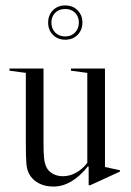

<svg xmlns="http://www.w3.org/2000/svg" viewBox="-20 -676 483 706"><path d="M421 -50V-45L312 5H306V-63L303 -64Q244 10 176 10Q145 10 121 -3Q97 -16 86 -39Q79 -52 77 -74.5Q75 -97 75 -153V-408L15 -416V-424H140V-153Q140 -113 142 -94.5Q144 -76 150 -63Q157 -47 173.5 -37.5Q190 -28 211 -28Q236 -28 259 -40.5Q282 -53 301 -77V-408L241 -416V-424H366V-62ZM220 -530Q248 -530 265.5 -548Q283 -566 283 -593Q283 -620 265.5 -638Q248 -656 220 -656Q192 -656 174.5 -638Q157 -620 157 -593Q157 -566 174.5 -548Q192 -530 220 -530ZM220 -643Q242 -643 256 -629Q270 -615 270 -593Q270 -571 256 -556.5Q242 -542 220 -542Q197 -542 183 -556.5Q169 -571 169 -593Q169 -615 183 -629Q197 -643 220 -643Z"/></svg>

Font: Libre Caslon Display
Style: Regular
Weight: 400
Designer: Pablo Impallari, Rodrigo Fuenzalida
Foundry: Pablo Impallari, Rodrigo Fuenzalida
Version: Version 1.100; ttfautohint (v1.6) -l 8 -r 50 -G 200 -x 14 -D